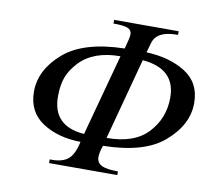

<svg xmlns="http://www.w3.org/2000/svg" viewBox="-74 -738 920 823"><g transform="rotate(10 386.0 -326.5)"><path d="M531 -582 519 -540Q621 -536 689.5 -492.5Q758 -449 758 -361Q758 -265 667 -188Q582 -116 405 -113Q394 -84 394 -62Q394 -38 415.5 -27Q437 -16 487 -16V0H190V-16H199Q246 -16 270.5 -36.5Q295 -57 307 -113Q208 -114 140.5 -158.5Q73 -203 73 -291Q73 -386 161 -462Q247 -536 424 -540Q438 -589 438 -604Q438 -622 421 -629.5Q404 -637 358 -637V-653H639V-637H634Q546 -637 531 -582ZM509 -504 414 -149Q534 -149 593 -212Q653 -276 653 -366Q653 -492 509 -504ZM316 -149 412 -504Q296 -504 235 -440Q203 -406 190.5 -371.5Q178 -337 178 -288Q178 -159 316 -149Z"/></g></svg>

Font: STIX
Style: Italic
Weight: 400
Italic angle: -16.33°
Designer: MicroPress Inc., with final additions and corrections provided by Coen Hoffman, Elsevier (retired)
Version: Version 1.1.1